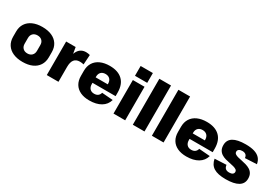

<svg xmlns="http://www.w3.org/2000/svg" viewBox="40 -1715 3821 2677"><g transform="rotate(30 1951.0 -376.5)"><path d="M328 11Q240 11 175.5 -17.5Q111 -46 76 -100Q41 -154 41 -229V-311Q41 -386 76 -439.5Q111 -493 175.5 -522Q240 -551 328 -551Q418 -551 482 -522.5Q546 -494 581 -440Q616 -386 616 -311V-229Q616 -154 581 -100Q546 -46 482 -17.5Q418 11 328 11ZM328 -125Q374 -125 401 -152Q428 -179 428 -224V-316Q428 -362 401 -388.5Q374 -415 328 -415Q283 -415 256 -388.5Q229 -362 229 -316V-224Q229 -179 256 -152Q283 -125 328 -125Z M715 -540H868L903 -335V0H715ZM863 -281Q863 -414 905.5 -482.5Q948 -551 1033 -551Q1048 -551 1064 -548.5Q1080 -546 1095 -542L1085 -385Q1055 -393 1022 -393Q962 -393 932.5 -355Q903 -317 903 -240Z M1402 11Q1318 11 1257.5 -17.5Q1197 -46 1165 -99.5Q1133 -153 1133 -229V-311Q1133 -386 1167 -440Q1201 -494 1264.5 -522.5Q1328 -551 1414 -551Q1548 -551 1620.5 -482Q1693 -413 1693 -281V-225H1287V-313H1545L1516 -279V-321Q1516 -369 1490 -396Q1464 -423 1418 -423Q1373 -423 1347 -397Q1321 -371 1321 -325V-204Q1321 -158 1346 -131Q1371 -104 1415 -104Q1454 -104 1477 -122.5Q1500 -141 1507 -172L1685 -158Q1662 -76 1588.5 -32.5Q1515 11 1402 11Z M1977 -540V0H1789V-540ZM1982 -764V-606H1785V-764Z M2288 -740V0H2100V-740Z M2595 -740V0H2407V-740Z M2965 11Q2881 11 2820.5 -17.5Q2760 -46 2728 -99.5Q2696 -153 2696 -229V-311Q2696 -386 2730 -440Q2764 -494 2827.5 -522.5Q2891 -551 2977 -551Q3111 -551 3183.5 -482Q3256 -413 3256 -281V-225H2850V-313H3108L3079 -279V-321Q3079 -369 3053 -396Q3027 -423 2981 -423Q2936 -423 2910 -397Q2884 -371 2884 -325V-204Q2884 -158 2909 -131Q2934 -104 2978 -104Q3017 -104 3040 -122.5Q3063 -141 3070 -172L3248 -158Q3225 -76 3151.5 -32.5Q3078 11 2965 11Z M3599 11Q3471 11 3405.5 -30Q3340 -71 3324 -160L3511 -169Q3515 -130 3536 -112Q3557 -94 3595 -94Q3629 -94 3648 -107Q3667 -120 3667 -143Q3667 -166 3649 -178.5Q3631 -191 3601.5 -199Q3572 -207 3536.5 -213.5Q3501 -220 3465.5 -230Q3430 -240 3400.5 -258.5Q3371 -277 3353 -308Q3335 -339 3335 -387Q3335 -469 3402 -510Q3469 -551 3603 -551Q3686 -551 3743 -533.5Q3800 -516 3832.5 -480Q3865 -444 3874 -388L3686 -379Q3684 -412 3664 -429.5Q3644 -447 3607 -447Q3574 -447 3555 -433.5Q3536 -420 3536 -397Q3536 -374 3554 -361Q3572 -348 3601.5 -340.5Q3631 -333 3667 -326Q3703 -319 3738.5 -308.5Q3774 -298 3803.5 -280Q3833 -262 3851 -231Q3869 -200 3869 -152Q3869 -71 3801 -30Q3733 11 3599 11Z"/></g></svg>

Font: Pathway Extreme SemiCondensed ExtraBold
Style: Regular
Weight: 800
Width: 4
Version: Version 1.001;gftools[0.9.26]